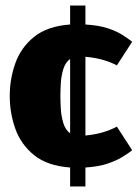

<svg xmlns="http://www.w3.org/2000/svg" viewBox="-20 -595 503 690"><path d="M400 -360Q353 -385 287 -391V-108Q352 -114 400 -140L455 -55Q441 -44 420 -31Q399 -18 366.5 -7Q334 4 287 7V75H232V7Q150 1 102.5 -37.5Q55 -76 35 -132.5Q15 -189 15 -250Q15 -311 35 -367.5Q55 -424 102.5 -462.5Q150 -501 232 -507V-575H287V-507Q335 -504 367 -493.5Q399 -483 420 -469.5Q441 -456 455 -445ZM197 -250Q197 -232 198.5 -205Q200 -178 207.5 -153Q215 -128 232 -116V-383Q215 -371 207.5 -346.5Q200 -322 198.5 -295Q197 -268 197 -250Z"/></svg>

Font: Epunda Sans Black
Style: Regular
Weight: 900
Designer: Simon Atzbach
Foundry: typofactur
Version: Version 2.204; ttfautohint (v1.8.4.7-5d5b)